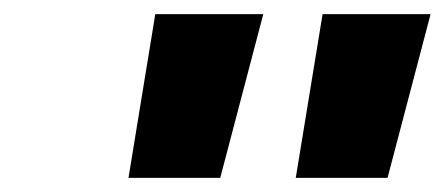

<svg xmlns="http://www.w3.org/2000/svg" viewBox="-20 -690 630 272"><path d="M200 -670 162 -438H292L353 -670ZM399 -438H529L590 -670H437Z"/></svg>

Font: LT Wave Black
Style: Italic
Weight: 900
Designer: Daniel Lyons
Version: Version 2.5 (Glyphs App)